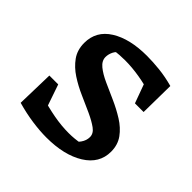

<svg xmlns="http://www.w3.org/2000/svg" viewBox="-137 -622 752 752"><g transform="rotate(45 239.5 -245.5)"><path d="M216 7Q180 7 137.5 1Q95 -5 49 -18L93 -97Q139 -83 182 -75Q225 -67 266 -67Q282 -67 297.5 -68.5Q313 -70 329 -73L293 -51Q312 -62 324 -79Q336 -96 336 -115Q336 -135 316 -149.5Q296 -164 264.5 -178.5Q233 -193 197.5 -208.5Q162 -224 130.5 -244.5Q99 -265 79 -293Q59 -321 59 -360Q59 -426 116.5 -462Q174 -498 269 -498Q302 -498 339.5 -494Q377 -490 417 -479L387 -397Q343 -411 301 -418Q259 -425 221 -425Q206 -425 191 -424Q176 -423 160 -421L190 -436Q172 -426 164.5 -410.5Q157 -395 157 -380Q157 -359 177 -342.5Q197 -326 229 -311.5Q261 -297 296 -281.5Q331 -266 363 -246Q395 -226 415 -198.5Q435 -171 435 -133Q435 -68 374.5 -30.5Q314 7 216 7ZM49 -18 53 -173H102L155 -19ZM367 -333 313 -481 417 -479 415 -333Z"/></g></svg>

Font: Piazzolla 24pt SemiBold
Style: Regular
Weight: 600
Designer: Juan Pablo del Peral
Foundry: Huerta Tipografica
Version: Version 2.005